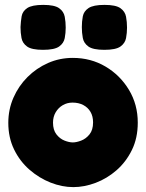

<svg xmlns="http://www.w3.org/2000/svg" viewBox="-20 -748 598 786"><path d="M280 18Q234 18 187 -0.5Q140 -19 100.5 -53.5Q61 -88 37.5 -136.5Q14 -185 14 -245Q14 -300 35 -348Q56 -396 92.5 -432.5Q129 -469 176.5 -490Q224 -511 278 -511Q352 -511 412 -475.5Q472 -440 508 -380Q544 -320 544 -246Q544 -183 520 -134Q496 -85 457 -51Q418 -17 371.5 0.5Q325 18 280 18ZM278 -165Q293 -165 312.5 -172.5Q332 -180 346.5 -198Q361 -216 361 -247Q361 -272 350.5 -290Q340 -308 321 -318Q302 -328 277 -328Q255 -328 237 -317.5Q219 -307 208 -288.5Q197 -270 197 -246Q197 -216 211 -198Q225 -180 244 -172.5Q263 -165 278 -165ZM407 -544Q361 -544 342 -557.5Q323 -571 319 -592.5Q315 -614 315 -637Q315 -660 319 -681Q323 -702 342.5 -715Q362 -728 408 -728Q454 -728 473 -714.5Q492 -701 496 -679.5Q500 -658 500 -635Q500 -613 496 -592Q492 -571 473 -557.5Q454 -544 407 -544ZM156 -544Q110 -544 91 -557.5Q72 -571 68 -592.5Q64 -614 64 -637Q65 -660 68.5 -681Q72 -702 91.5 -715Q111 -728 157 -728Q203 -728 222 -714.5Q241 -701 245 -679.5Q249 -658 249 -635Q249 -613 245 -592Q241 -571 222 -557.5Q203 -544 156 -544Z"/></svg>

Font: Fredoka
Style: Bold
Weight: 700
Designer: Ben Nathan
Foundry: Milena B. Brandão, Ben Nathan
Version: Version 2.001